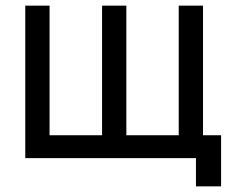

<svg xmlns="http://www.w3.org/2000/svg" viewBox="-20 -560 813 680"><path d="M674 100V0H69.5V-540H155.5V-81H341.5V-540H427.5V-81H613V-540H699V-81H763V100Z"/></svg>

Font: Cns Manrope Med
Style: Regular
Weight: 500
Designer: Mikhail Sharanda
Foundry: Mikhail Sharanda
Version: Version 4.504